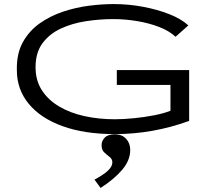

<svg xmlns="http://www.w3.org/2000/svg" viewBox="-20 -650 1040 945"><path d="M545 10Q396 10 288 -29Q180 -68 121.5 -139Q63 -210 63 -304Q61 -385 92 -441.5Q123 -498 175.5 -535Q228 -572 291.5 -593Q355 -614 419.5 -622Q484 -630 539 -630Q613 -630 684.5 -616.5Q756 -603 814 -580Q872 -557 907 -525L844 -469Q813 -498 764 -517Q715 -536 656 -546Q597 -556 537 -556Q470 -556 402 -545.5Q334 -535 278.5 -509Q223 -483 189 -437Q155 -391 155 -319Q155 -254 186 -206Q217 -158 271 -126Q325 -94 395.5 -78.5Q466 -63 545 -63Q586 -63 638 -68Q690 -73 738.5 -82.5Q787 -92 819 -105V-232H555V-305H911V-55Q733 10 545 10ZM475 275 445 234Q487 212 510 191Q533 170 533 149Q533 133 519.5 122.5Q506 112 493 100Q480 88 480 65Q480 43 496 27Q512 11 546 11Q580 11 600.5 33Q621 55 621 88Q621 139 581.5 185.5Q542 232 475 275Z"/></svg>

Font: Inconsolata UltraExpanded Thin
Style: Regular
Weight: 100
Width: 9
Monospace: yes
Designer: Raph Levien, Cyreal, Brenton Simpson
Foundry: Raph Levien, Cyreal, Google
Version: Version 3.100; ttfautohint (v1.8.4.7-5d5b)